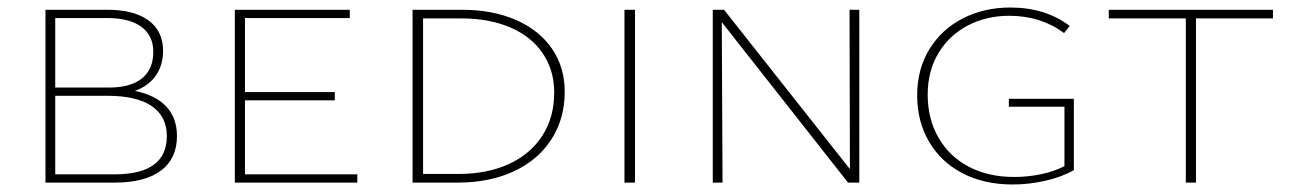

<svg xmlns="http://www.w3.org/2000/svg" viewBox="-20 -486 3432 511"><path d="M451 -124Q451 -64 408.5 -32Q366 0 285 0H101V-460H266Q337 -460 375.5 -431.5Q414 -403 414 -351Q414 -312 394.5 -284.5Q375 -257 339 -244Q394 -233 422.5 -202.5Q451 -172 451 -124ZM127 -438V-253H270Q328 -253 358 -277.5Q388 -302 388 -348Q388 -391 356.5 -414.5Q325 -438 264 -438ZM424 -124Q424 -176 384 -203.5Q344 -231 267 -231H127V-22H285Q424 -22 424 -124Z M931 -22V0H605V-460H911V-438H632V-241H871V-219H632V-22Z M1078 0V-460H1210Q1291 -460 1353 -433Q1415 -406 1449 -356.5Q1483 -307 1483 -242Q1483 -170 1447.5 -115Q1412 -60 1347.5 -30Q1283 0 1198 0ZM1208 -437H1106V-23H1200Q1277 -23 1334.5 -49.5Q1392 -76 1423.5 -125Q1455 -174 1455 -240Q1455 -299 1424.5 -344Q1394 -389 1338 -413Q1282 -437 1208 -437Z M1642 -460H1670V0H1642Z M2267 -460V0H2237L1901 -427L1903 0H1877V-460H1907L2242 -36L2241 -460Z M2838 -223V-33Q2806 -15 2762.5 -5Q2719 5 2675 5Q2599 5 2541.5 -25Q2484 -55 2452.5 -109Q2421 -163 2421 -232Q2421 -302 2453.5 -355Q2486 -408 2542.5 -437Q2599 -466 2669 -466Q2762 -466 2827 -417L2812 -398Q2750 -444 2666 -444Q2605 -444 2555.5 -418Q2506 -392 2477.5 -344.5Q2449 -297 2449 -234Q2449 -170 2477.5 -120Q2506 -70 2558 -42.5Q2610 -15 2679 -15Q2716 -15 2751.5 -22.5Q2787 -30 2813 -44V-202H2665V-223Z M3368 -437H3163V0H3136V-437H2931V-460H3368Z"/></svg>

Font: Ysabeau SC Extralight
Style: Regular
Weight: 200
Designer: Christian Thalmann (Catharsis Fonts)
Version: Version 0.003